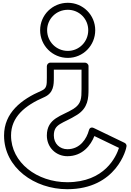

<svg xmlns="http://www.w3.org/2000/svg" viewBox="-20 -915 935 1373"><path d="M465 -551C382.8 -551 317 -616.8 317 -699C317 -780 382.5 -845 465 -845C546.3 -845 611 -780.3 611 -699C611 -616.5 546 -551 465 -551ZM465 -501C574 -501 661 -589.5 661 -699C661 -807.7 573.7 -895 465 -895C355.5 -895 267 -808 267 -699C267 -589.2 355.2 -501 465 -501ZM870.9 106.5 650.9 0.5C644.6 -2.5 622.9 -10.2 615.8 16.6C600.1 76 553.3 152 462 152C407.3 152 365 112.3 365 54C365 -32.6 428.1 -28.8 531.4 -93.9C610.1 -143.7 613 -213.3 613 -279V-442C613 -457.1 598.7 -467 588 -467H340C324.9 -467 315 -452.7 315 -442V-358C315 -306.5 314.1 -283.2 277.9 -266.9C131.9 -204 9 -108.2 9 54C9 284.2 226.9 438 461 438C813.1 438 885 149.2 885 129C885 119.4 879.3 110.5 870.9 106.5ZM830.7 142.6C811.1 203.9 729.2 388 461 388C245.1 388 59 247.8 59 54C59 -77.8 156.1 -160 298.1 -221.1C363.9 -250.8 365 -309.5 365 -358V-417H563V-279C563 -212.7 561.9 -172.3 504.7 -136.1C423.9 -85.2 315 -71.4 315 54C315 139.7 380.7 202 462 202C570.1 202 629.5 123.3 654.9 57.9Z"/></svg>

Font: Poland Can Into
Style: BigWritingsOLn
Weight: 700
Foundry: Cannot Into Space Fonts
Version: Version 0.92